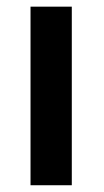

<svg xmlns="http://www.w3.org/2000/svg" viewBox="-20 -548 307 568"><path d="M192.4 0H70.3V-528.3H192.4Z"/></svg>

Font: Robert Sans
Style: Bold
Weight: 700
Designer: Christian Robertson (extended by Adam Twardoch)
Foundry: Google
Version: Version 12.135;April 2, 2019;FontCreator 11.5.0.2425 64-bit;